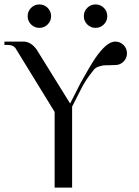

<svg xmlns="http://www.w3.org/2000/svg" viewBox="-47 -848 628 868"><path d="M347.5 -812.5Q363 -828 385 -828Q407 -828 422.5 -812.5Q438 -797 438 -775Q438 -753 422.5 -737.5Q407 -722 385 -722Q363 -722 347.5 -737.5Q332 -753 332 -775Q332 -797 347.5 -812.5ZM93.5 -812.5Q109 -828 131 -828Q153 -828 168.5 -812.5Q184 -797 184 -775Q184 -753 168.5 -737.5Q153 -722 131 -722Q109 -722 93.5 -737.5Q78 -753 78 -775Q78 -797 93.5 -812.5ZM319 -476Q362 -553 383 -584Q435 -660 474 -660Q496 -660 511.5 -644.5Q527 -629 527 -607Q527 -585 511.5 -569.5Q496 -554 474 -554Q463 -553 443.5 -553Q424 -553 418 -552Q412 -551 399 -547Q386 -543 377.5 -533Q369 -523 356.5 -506Q344 -489 328 -462L279 -366V0H200V-342L25 -627Q15 -645 -13 -645H-27V-660H59Q92 -660 118 -625L270 -380Z"/></svg>

Font: kawoszeh
Style: Medium
Weight: 500
Version: Version 000.030